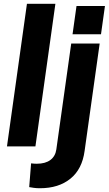

<svg xmlns="http://www.w3.org/2000/svg" viewBox="-20 -777 577 1019"><path d="M17 0 123 -757H274L168 0ZM365 -595 386 -745H537L516 -595ZM192 222Q174 222 159.5 220Q145 218 135 216L145 90Q153 91 161 91.5Q169 92 175 92Q221 92 247.5 72Q274 52 279 16L358 -546H509L429 24Q416 121 353.5 171.5Q291 222 192 222Z"/></svg>

Font: Plus Jakarta Sans ExtraBold
Style: Italic
Weight: 800
Italic angle: -8°
Designer: Gumpita Rahayu
Foundry: Tokotype
Version: Version 2.071; ttfautohint (v1.8.4.7-5d5b);gftools[0.9.29]